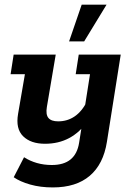

<svg xmlns="http://www.w3.org/2000/svg" viewBox="-20 -639 579 840"><path d="M211.1 181Q156.8 181 112.2 168.4Q67.7 155.7 40 136.4L85.2 48.9Q111 65.4 141.4 74.1Q171.9 82.9 206.6 82.9Q259.3 82.9 288.9 58.4Q318.6 33.9 326.1 -14.5L340.8 -107.2L363.4 -109Q329.4 -60 282.8 -35Q236.1 -10 176.9 -10Q114.6 -10 81.2 -42.9Q47.8 -75.8 59.1 -140.8L89 -314.5H26.4L39.7 -400H223.8L185 -170.7Q179.5 -137.5 192 -122.8Q204.4 -108.1 234.6 -108.1Q275.2 -108.1 307.1 -130.1Q339 -152 361.6 -197.2L349.9 -162.2L373.8 -314.5H311.2L324.5 -400H508.2L447.8 -18.7Q432.5 79.2 372.7 130.1Q313 181 211.1 181ZM282.2 -457.8 337.4 -618.6H446.2L348.2 -457.8Z"/></svg>

Font: Rokkitt SemiBold
Style: Italic
Weight: 600
Italic angle: -9°
Designer: Vernon Adams
Foundry: Vernon Adams
Version: Version 3.103